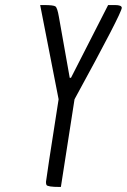

<svg xmlns="http://www.w3.org/2000/svg" viewBox="-20 -740 502 760"><path d="M216 0Q168 0 164 -8Q162 -12 162 -20Q162 -28 212 -347L139 -720H154Q192 -720 199.5 -714.5Q207 -709 213 -674L256 -432H261L408 -720H435Q462 -720 462 -709Q462 -689 275 -347L221 0Z"/></svg>

Font: Economica
Style: Italic
Weight: 400
Designer: Vicente Lamonaca
Foundry: Vicente Lamonaca
Version: Version 1.100